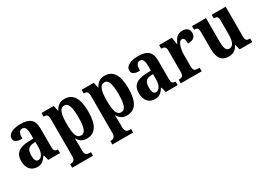

<svg xmlns="http://www.w3.org/2000/svg" viewBox="-5 -1330 3237 2341"><g transform="rotate(-30 1613.0 -159.5)"><path d="M175 10C241 10 267 -18 305 -72H313L331 0H498V-51H495C455 -51 442 -67 442 -122V-377C442 -503 380 -548 257 -548C155 -548 75 -516 75 -448C75 -401 112 -382 188 -382C188 -449 203 -490 246 -490C291 -490 304 -448 304 -374V-317L233 -314C103 -309 38 -260 38 -152C38 -42 99 10 175 10ZM226 -57C194 -57 179 -90 179 -148C179 -222 201 -259 268 -265L305 -268V-191C305 -112 274 -57 226 -57Z M537 229H830V179H806C783 179 746 171 746 113V49C746 8 745 -30 743 -63H747C772 -17 809 12 870 12C988 12 1050 -74 1050 -267C1050 -460 987 -546 871 -546C804 -546 763 -509 738 -458H735L718 -536H546V-485H552C585 -485 608 -476 608 -415V112C608 170 571 179 547 179H537ZM831 -57C764 -57 746 -128 746 -268C746 -399 764 -477 833 -477C889 -477 911 -402 911 -267C911 -128 889 -57 831 -57Z M1102 229H1395V179H1371C1348 179 1311 171 1311 113V49C1311 8 1310 -30 1308 -63H1312C1337 -17 1374 12 1435 12C1553 12 1615 -74 1615 -267C1615 -460 1552 -546 1436 -546C1369 -546 1328 -509 1303 -458H1300L1283 -536H1111V-485H1117C1150 -485 1173 -476 1173 -415V112C1173 170 1136 179 1112 179H1102ZM1396 -57C1329 -57 1311 -128 1311 -268C1311 -399 1329 -477 1398 -477C1454 -477 1476 -402 1476 -267C1476 -128 1454 -57 1396 -57Z M1831 10C1897 10 1923 -18 1961 -72H1969L1987 0H2154V-51H2151C2111 -51 2098 -67 2098 -122V-377C2098 -503 2036 -548 1913 -548C1811 -548 1731 -516 1731 -448C1731 -401 1768 -382 1844 -382C1844 -449 1859 -490 1902 -490C1947 -490 1960 -448 1960 -374V-317L1889 -314C1759 -309 1694 -260 1694 -152C1694 -42 1755 10 1831 10ZM1882 -57C1850 -57 1835 -90 1835 -148C1835 -222 1857 -259 1924 -265L1961 -268V-191C1961 -112 1930 -57 1882 -57Z M2198 0H2492V-51H2464C2430 -51 2405 -59 2405 -118V-275C2405 -360 2428 -459 2476 -459C2509 -459 2517 -431 2517 -376C2587 -376 2628 -404 2628 -461C2628 -512 2600 -547 2535 -547C2465 -547 2429 -507 2402 -436H2398L2381 -536H2203V-485H2206C2244 -485 2267 -476 2267 -417V-123C2267 -60 2241 -51 2202 -51H2198Z M2871 10C2932 10 2974 -14 3002 -73H3007L3027 0H3204V-51H3196C3163 -51 3139 -56 3139 -115V-536H2943V-485H2946C2980 -485 3002 -479 3002 -420V-225C3002 -131 2979 -70 2925 -70C2875 -70 2862 -117 2862 -210V-536H2665V-485H2668C2710 -485 2724 -473 2724 -416V-187C2724 -52 2769 10 2871 10Z"/></g></svg>

Font: Noto Serif Myanmar Condensed
Style: Bold
Weight: 700
Width: 3
Designer: Ben Mitchell and the Monotype Design Team
Foundry: Monotype Imaging Inc.
Version: Version 2.106